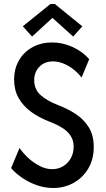

<svg xmlns="http://www.w3.org/2000/svg" viewBox="-20 -942 533 970"><path d="M249 7.8Q207 7.8 167 -6.1Q127 -20 93 -43Q59.1 -65.9 36.1 -92.8L78.6 -194.3Q97.7 -166.5 124.5 -142.3Q151.4 -118.2 181.9 -102.8Q212.4 -87.4 243.7 -87.4Q274.4 -87.4 298.8 -102.1Q323.2 -116.7 337.6 -142.3Q352.1 -168 352.1 -200.7Q352.1 -231.9 337.2 -255.4Q322.3 -278.8 293.9 -296.4Q265.6 -314 226.1 -329.1Q174.8 -349.1 135.3 -378.4Q95.7 -407.7 73.5 -447.8Q51.3 -487.8 51.3 -540Q51.3 -595.2 76.2 -637.7Q101.1 -680.2 144.8 -703.9Q188.5 -727.5 244.1 -727.5Q296.4 -727.5 346.4 -704.8Q396.5 -682.1 430.7 -643.1L392.1 -550.3Q373.5 -574.2 349.6 -592.8Q325.7 -611.3 299.3 -621.6Q272.9 -631.8 247.6 -631.8Q205.1 -631.8 179 -604.7Q152.8 -577.6 152.8 -537.1Q152.8 -490.2 185.5 -461.2Q218.3 -432.1 275.4 -410.2Q323.2 -392.1 363.8 -365.2Q404.3 -338.4 429 -298.1Q453.6 -257.8 453.6 -199.2Q453.6 -137.2 426 -90.6Q398.4 -43.9 351.8 -18.1Q305.2 7.8 249 7.8ZM142.1 -757.3 95.2 -809.1 234.9 -921.9H256.8L396 -809.1L349.6 -757.3L246.1 -850.6H243.7Z"/></svg>

Font: Reddit Sans Condensed Medium
Style: Regular
Weight: 500
Designer: Stephen Hutchings
Foundry: Reddit
Version: Version 1.014